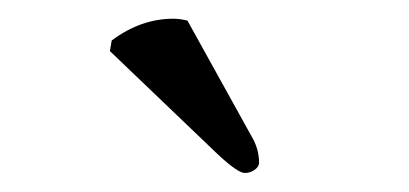

<svg xmlns="http://www.w3.org/2000/svg" viewBox="-20 -721 432 203"><path d="M178.2 -699.2 248 -573.2Q253.9 -561.5 253.9 -548.8Q253.9 -544.9 249.3 -541.5Q244.6 -538.1 238.8 -538.1Q231.4 -538.1 210 -558.1L96.2 -667L98.1 -678.2Q128.9 -701.2 163.1 -701.2Q170.4 -701.2 178.2 -699.2Z"/></svg>

Font: Linux Biolinum
Style: Regular
Weight: 400
Designer: Philipp H. Poll
Foundry: Philipp H. Poll
Version: Version 0.6.4